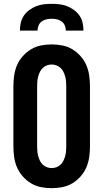

<svg xmlns="http://www.w3.org/2000/svg" viewBox="-20 -975 540 1003"><path d="M250 8Q222 8 194 2.5Q166 -3 142 -17.5Q118 -32 99 -53.5Q80 -75 69 -100.5Q58 -126 54 -154Q50 -182 50 -210V-525Q50 -553 54 -581Q58 -609 69 -634.5Q80 -660 99 -681.5Q118 -703 142 -717.5Q166 -732 194 -737.5Q222 -743 250 -743Q278 -743 306 -737.5Q334 -732 358 -717.5Q382 -703 401 -681.5Q420 -660 431 -634.5Q442 -609 446 -581Q450 -553 450 -525V-210Q450 -182 446 -154Q442 -126 431 -100.5Q420 -75 401 -53.5Q382 -32 358 -17.5Q334 -3 306 2.5Q278 8 250 8ZM250 -97Q263 -97 275 -101.5Q287 -106 296.5 -115Q306 -124 311.5 -135.5Q317 -147 320.5 -159.5Q324 -172 325 -185Q326 -198 326 -210V-525Q326 -537 325 -550Q324 -563 320.5 -575.5Q317 -588 311.5 -599.5Q306 -611 296.5 -620Q287 -629 275 -633.5Q263 -638 250 -638Q237 -638 225 -633.5Q213 -629 203.5 -620Q194 -611 188.5 -599.5Q183 -588 179.5 -575.5Q176 -563 175 -550Q174 -537 174 -525V-210Q174 -198 175 -185Q176 -172 179.5 -159.5Q183 -147 188.5 -135.5Q194 -124 203.5 -115Q213 -106 225 -101.5Q237 -97 250 -97ZM84 -815Q84 -836 88.5 -856Q93 -876 104.5 -893Q116 -910 133 -922.5Q150 -935 169 -942.5Q188 -950 208.5 -952.5Q229 -955 250 -955Q271 -955 291.5 -952.5Q312 -950 331 -942.5Q350 -935 367 -922.5Q384 -910 395.5 -893Q407 -876 411.5 -856Q416 -836 416 -815H324Q324 -829 318.5 -842Q313 -855 302 -863Q291 -871 277.5 -874Q264 -877 250 -877Q236 -877 222.5 -874Q209 -871 198 -863Q187 -855 181.5 -842Q176 -829 176 -815Z"/></svg>

Font: Iosevka SS18 Extrabold
Style: Regular
Weight: 800
Monospace: yes
Designer: Belleve Invis
Foundry: Belleve Invis
Version: Version 25.1.1; ttfautohint (v1.8.4)